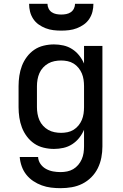

<svg xmlns="http://www.w3.org/2000/svg" viewBox="-20 -770 640 1003"><path d="M296 213Q271 213 246.5 210Q222 207 198.5 198.5Q175 190 154 176Q133 162 117.5 142.5Q102 123 93.5 99Q85 75 83 50H179Q180 70 191.5 86.5Q203 103 220.5 112.5Q238 122 257.5 125.5Q277 129 296 129Q314 129 331 125.5Q348 122 362.5 113.5Q377 105 388.5 91.5Q400 78 407 62Q414 46 416.5 29Q419 12 419 -5V-92Q409 -69 393.5 -49.5Q378 -30 357 -16.5Q336 -3 311.5 2.5Q287 8 262 8Q235 8 208 1.5Q181 -5 159 -20Q137 -35 120.5 -57Q104 -79 94.5 -104Q85 -129 81 -156Q77 -183 77 -210V-320Q77 -347 81 -374Q85 -401 94.5 -426Q104 -451 120.5 -473Q137 -495 159 -510Q181 -525 208 -531.5Q235 -538 262 -538Q287 -538 311.5 -532.5Q336 -527 357 -513.5Q378 -500 393.5 -480.5Q409 -461 419 -438V-530H515V-5Q515 24 509.5 53Q504 82 491 108.5Q478 135 457 156Q436 177 410 190Q384 203 355 208Q326 213 296 213ZM299 -76Q316 -76 333 -79.5Q350 -83 364.5 -92Q379 -101 390 -114.5Q401 -128 407.5 -143.5Q414 -159 416.5 -176Q419 -193 419 -210V-320Q419 -337 416.5 -354Q414 -371 407.5 -386.5Q401 -402 390 -415.5Q379 -429 364.5 -438Q350 -447 333 -450.5Q316 -454 299 -454Q282 -454 264.5 -450.5Q247 -447 232 -438.5Q217 -430 205 -417Q193 -404 186 -388Q179 -372 176 -354.5Q173 -337 173 -320V-210Q173 -193 176 -175.5Q179 -158 186 -142Q193 -126 205 -113Q217 -100 232 -91.5Q247 -83 264.5 -79.5Q282 -76 299 -76ZM300 -610Q279 -610 258.5 -612.5Q238 -615 218.5 -622.5Q199 -630 182 -642Q165 -654 153.5 -671.5Q142 -689 137 -709Q132 -729 132 -750H228Q228 -737 234 -725Q240 -713 250.5 -706Q261 -699 274 -696.5Q287 -694 300 -694Q313 -694 326 -696.5Q339 -699 349.5 -706Q360 -713 366 -725Q372 -737 372 -750H468Q468 -729 463 -709Q458 -689 446.5 -671.5Q435 -654 418 -642Q401 -630 381.5 -622.5Q362 -615 341.5 -612.5Q321 -610 300 -610Z"/></svg>

Font: Iosevka Curly Medium Extended
Style: Regular
Weight: 500
Width: 7
Monospace: yes
Designer: Belleve Invis
Foundry: Belleve Invis
Version: Version 11.1.0; ttfautohint (v1.8.3)